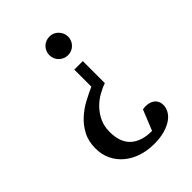

<svg xmlns="http://www.w3.org/2000/svg" viewBox="-204 -592 894 894"><g transform="rotate(-45 243.0 -144.5)"><path d="M436 106.9Q436 124.5 426.5 142.1Q417 159.7 397.5 173.6Q377.9 187.5 347.9 196.3Q317.9 205.1 276.9 205.1Q232.9 205.1 194.8 192.4Q156.7 179.7 128.7 156.2Q100.6 132.8 84.7 99.9Q68.8 66.9 68.8 25.9Q68.8 -21.5 87.6 -56.6Q106.4 -91.8 135 -117.4Q163.6 -143.1 196.8 -160.6Q230 -178.2 258.8 -190.9V-303.2H314.9V-158.2Q291.5 -150.4 265.9 -135.7Q240.2 -121.1 219 -99.4Q197.8 -77.6 183.8 -48.3Q169.9 -19 169.9 18.1Q169.9 87.9 207.3 121.3Q244.6 154.8 313 154.8L354 53.7L361.8 52.7Q364.7 52.2 367.4 52Q370.1 51.8 371.1 51.8Q384.8 51.8 396.5 54.9Q408.2 58.1 417 64.9Q425.8 71.8 430.9 82.3Q436 92.8 436 106.9ZM347.2 -432.1Q347.2 -419.4 342.3 -408.2Q337.4 -397 329.1 -388.7Q320.8 -380.4 309.8 -375.7Q298.8 -371.1 286.1 -371.1Q272.9 -371.1 261.7 -376Q250.5 -380.9 241.9 -389.2Q233.4 -397.5 228.8 -408.9Q224.1 -420.4 224.1 -433.1Q224.1 -445.8 229 -457Q233.9 -468.3 242.2 -476.6Q250.5 -484.9 262 -489.5Q273.4 -494.1 286.1 -494.1Q298.8 -494.1 309.8 -489.3Q320.8 -484.4 329.1 -475.8Q337.4 -467.3 342.3 -456.1Q347.2 -444.8 347.2 -432.1Z"/></g></svg>

Font: BabelStone Ogham
Style: Italic
Weight: 400
Italic angle: -30°
Designer: Andrew West
Foundry: BabelStone
Version: Version 2.02 March 14, 2022